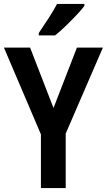

<svg xmlns="http://www.w3.org/2000/svg" viewBox="-20 -956 543 976"><path d="M252 -407 371 -714H503L314 -277V0H188V-273L0 -714H133ZM409 -926Q395 -907 368.5 -879Q342 -851 313 -823Q284 -795 260 -776H177V-788Q202 -825 227 -863.5Q252 -902 270 -936H409Z"/></svg>

Font: Noto Sans Bengali Condensed SemiBold
Style: Regular
Weight: 600
Width: 3
Designer: Joana Ranito - Universal Thirst; Jelle Bosma - Monotype Design Team
Foundry: Universal Thirst ehf.
Version: Version 3.000; ttfautohint (v1.8.4.7-5d5b)